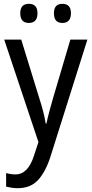

<svg xmlns="http://www.w3.org/2000/svg" viewBox="-20 -744 480 1004"><path d="M306 -624Q351 -624 351 -675Q351 -724 306 -724Q262 -724 262 -675Q262 -624 306 -624ZM131 -624Q176 -624 176 -675Q176 -724 131 -724Q86 -724 86 -675Q86 -624 131 -624ZM181 -1 158 69Q127 168 61 168Q37 168 12 161V232Q25 235 40 237.5Q55 240 73 240Q139 240 178 198.5Q217 157 243 78L437 -537H348L258 -233Q247 -195 237.5 -159.5Q228 -124 223 -98H219Q214 -130 205 -164Q196 -198 185 -232L91 -537H2Z"/></svg>

Font: Noto Sans UI SemiCondensed
Style: Regular
Weight: 400
Width: 4
Designer: Monotype Design Team
Foundry: Monotype Imaging Inc.
Version: 1.001